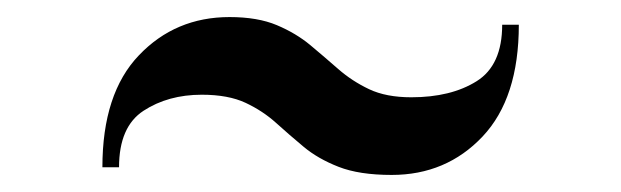

<svg xmlns="http://www.w3.org/2000/svg" viewBox="-20 -539 728 225"><path d="M439 -334Q401 -334 376.8 -343.5Q352.5 -353 335.8 -367Q319 -381 303.5 -395Q288 -409 267.8 -418.5Q247.5 -428 216.5 -428Q177 -428 148.2 -409.2Q119.5 -390.5 119.5 -343H100Q100 -429.5 142.8 -474.2Q185.5 -519 249 -519Q282 -519 304.5 -509.5Q327 -500 343.8 -486Q360.5 -472 376.5 -458Q392.5 -444 412.5 -434.5Q432.5 -425 462 -425Q508.5 -425 538.5 -443.8Q568.5 -462.5 568.5 -510H588Q588 -424 545.5 -379Q503 -334 439 -334Z"/></svg>

Font: Bodoni Moda SemiBold
Style: Regular
Weight: 600
Designer: Owen Earl
Foundry: indestructible type
Version: Version 2.005; ttfautohint (v1.8.4.7-5d5b)